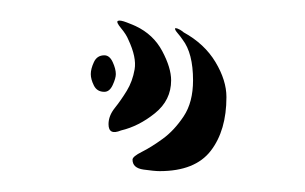

<svg xmlns="http://www.w3.org/2000/svg" viewBox="-20 -144 292 184"><path d="M133 20Q128 20 117.5 18.5Q107 17 107 9Q107 6 116 1.5Q125 -3 136 -11Q147 -19 156 -32.5Q165 -46 165 -67Q165 -93 155 -106Q153 -109 150 -112.5Q147 -116 148 -117Q150 -117 152.5 -115.5Q155 -114 156 -113Q176 -102 186.5 -84.5Q197 -67 197 -51Q197 -19 182 0.5Q167 20 133 20ZM96 -19Q84 -14 84 -25Q84 -33 90 -40.5Q96 -48 101.5 -57Q107 -66 109 -77.5Q111 -89 103 -106Q101 -111 96 -117Q91 -123 93 -124Q95 -125 101.5 -122.5Q108 -120 110 -119Q127 -111 135.5 -95Q144 -79 144 -67Q144 -48 128.5 -35.5Q113 -23 96 -19ZM67 -73Q67 -78 70 -84.5Q73 -91 80 -91Q85 -91 88 -84.5Q91 -78 91 -73Q91 -69 88 -62.5Q85 -56 80 -56Q73 -56 70 -62Q67 -68 67 -73Z"/></svg>

Font: Akronim
Style: Regular
Weight: 400
Designer: Grzegorz Klimczewski
Foundry: Fonty.PL
Version: Version 1.002